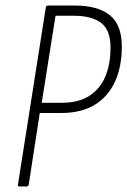

<svg xmlns="http://www.w3.org/2000/svg" viewBox="-20 -675 461 695"><path d="M50 0Q43 0 45 -7L146 -649Q148 -655 154 -655H250Q334 -655 377.5 -620Q421 -585 421 -507Q421 -434 396.5 -380Q372 -326 323.5 -296Q275 -266 202 -266H124L84 -7Q83 0 76 0ZM131 -303H204Q265 -303 304 -328.5Q343 -354 361.5 -398.5Q380 -443 380 -503Q380 -567 345.5 -592.5Q311 -618 248 -618H181Z"/></svg>

Font: Sofia Sans Condensed ExtraLight
Style: Italic
Weight: 250
Italic angle: -9°
Version: Version 4.100